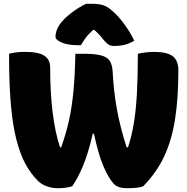

<svg xmlns="http://www.w3.org/2000/svg" viewBox="-20 -984 990 1014"><path d="M28 -700Q46 -705 66.5 -707.5Q87 -710 116 -710Q181 -710 213 -690.5Q245 -671 245 -626Q245 -363 297 -206H303Q328 -275 344 -346.5Q360 -418 368 -503.5Q376 -589 378 -700H422Q481 -700 513.5 -691.5Q546 -683 559.5 -662.5Q573 -642 575 -605Q580 -503 597.5 -406.5Q615 -310 649 -206H656Q675 -263 686.5 -331Q698 -399 703 -489Q708 -579 708 -700Q730 -705 751.5 -707.5Q773 -710 794 -710Q860 -710 891 -688Q922 -666 922 -611Q922 -469 905 -357.5Q888 -246 847.5 -159Q807 -72 736 0Q720 6 696.5 8Q673 10 651 10Q602 10 580 -14Q553 -44 526.5 -105.5Q500 -167 476 -278H470Q445 -170 416.5 -103.5Q388 -37 361 0Q340 6 321 8Q302 10 285 10Q257 10 229 0.5Q201 -9 181 -28Q142 -67 114 -119Q86 -171 67 -245Q48 -319 38.5 -420Q29 -521 28 -657ZM435 -964H464Q500 -964 523.5 -957Q547 -950 575 -925Q604 -900 635 -858.5Q666 -817 689 -769Q662 -753 636.5 -747Q611 -741 585 -741Q560 -741 547 -753Q534 -765 524 -777Q516 -788 505 -800Q494 -812 478 -826H472Q446 -803 431 -782Q416 -761 407 -745H401Q338 -745 305.5 -759.5Q273 -774 273 -790Q273 -804 278.5 -821.5Q284 -839 296 -856Q318 -886 357 -916Q396 -946 435 -964Z"/></svg>

Font: Recursive Sn Csl St XBk
Style: Regular
Weight: 1000
Version: Version 1.079;hotconv 1.0.112;makeotfexe 2.5.65598; ttfautoh